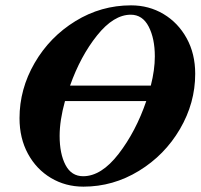

<svg xmlns="http://www.w3.org/2000/svg" viewBox="-20 -684 750 718"><path d="M710 -408Q710 -299 653 -201.5Q596 -104 499.5 -45Q403 14 292 14Q225 14 170.5 -18.5Q116 -51 84.5 -109Q53 -167 53 -242Q53 -351 109.5 -448.5Q166 -546 262 -605Q358 -664 470 -664Q537 -664 591.5 -631.5Q646 -599 678 -541Q710 -483 710 -408ZM242 -364H544Q559 -423 559 -473Q559 -540 536 -584.5Q513 -629 469 -629Q405 -629 343 -551.5Q281 -474 242 -364ZM527 -306H223Q203 -234 203 -176Q203 -109 225 -67Q247 -25 291 -25Q359 -25 423.5 -108.5Q488 -192 527 -306Z"/></svg>

Font: EB Garamond ExtraBold
Style: Italic
Weight: 800
Italic angle: -17.2°
Designer: Georg Duffner and Octavio Pardo
Foundry: Georg Duffner
Version: Version 1.000